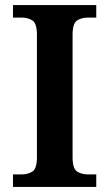

<svg xmlns="http://www.w3.org/2000/svg" viewBox="-20 -734 430 754"><path d="M31 0V-49H64Q90 -49 107.5 -60.5Q125 -72 125 -117V-597Q125 -642 107.5 -653.5Q90 -665 64 -665H31V-714H358V-665H326Q300 -665 282.5 -653.5Q265 -642 265 -597V-117Q265 -72 282.5 -60.5Q300 -49 326 -49H358V0Z"/></svg>

Font: Noto Naskh Arabic SemiBold
Style: Regular
Weight: 600
Designer: Monotype Design Team, David Williams, Mohamad Dakak and Nizar Qandah
Foundry: Monotype Imaging Inc.
Version: Version 2.016